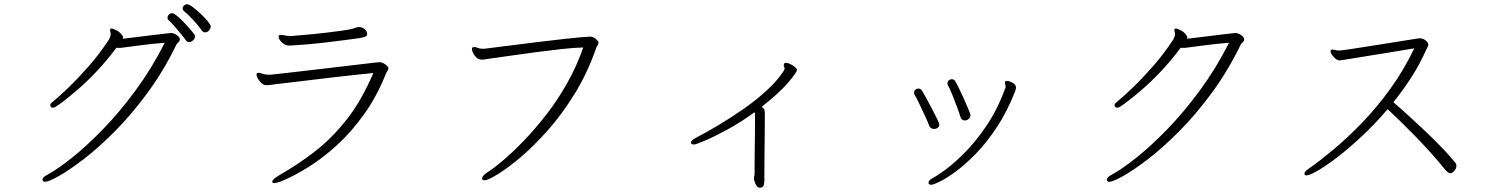

<svg xmlns="http://www.w3.org/2000/svg" viewBox="-20 -828 7020 902"><path d="M943 -676Q954 -676 962 -685Q970 -694 970 -704Q970 -711 956.5 -727.5Q943 -744 923.5 -762.5Q904 -781 886 -794.5Q868 -808 859 -808Q851 -808 844.5 -802Q838 -796 838 -788Q838 -782 844 -776Q861 -763 886.5 -735.5Q912 -708 928 -685Q934 -676 943 -676ZM896 -657Q896 -659 895.5 -661Q895 -663 894 -665Q892 -668 879 -684Q866 -700 848 -719Q830 -738 813.5 -752Q797 -766 788 -766Q780 -766 773.5 -759.5Q767 -753 767 -745Q767 -737 772 -733Q783 -724 799.5 -705Q816 -686 831.5 -667Q847 -648 853 -639Q859 -630 868 -630Q878 -630 887 -638.5Q896 -647 896 -657ZM497 -687V-684Q500 -675 500 -668Q500 -661 497.5 -654.5Q495 -648 493 -644Q448 -575 396 -516Q344 -457 299 -414Q254 -371 228 -350Q216 -341 216 -335Q216 -331 219 -326Q222 -322 228 -322Q236 -322 247 -330Q254 -334 281.5 -355Q309 -376 350 -411.5Q391 -447 437 -496Q483 -545 527 -604Q530 -603 537 -603Q541 -603 545.5 -603Q550 -603 554 -604Q585 -608 611.5 -611.5Q638 -615 671 -619Q704 -623 754 -627Q692 -505 616 -402Q540 -299 462.5 -219.5Q385 -140 317 -86Q249 -32 204 -8Q180 4 180 16Q180 20 181 21Q184 26 192 26Q208 26 256.5 -1Q305 -28 374 -81Q443 -134 520.5 -212Q598 -290 673.5 -392.5Q749 -495 810 -621Q812 -624 814.5 -626Q817 -628 818 -629Q825 -636 825 -643Q825 -654 810 -663.5Q795 -673 784 -673Q781 -673 760 -670.5Q739 -668 709 -664.5Q679 -661 647.5 -657Q616 -653 591 -650Q566 -647 557 -646Q558 -648 558 -652Q558 -657 556 -659Q549 -670 540 -677.5Q531 -685 510 -693Q509 -694 505 -694Q497 -694 497 -687Z M1337 -614H1347Q1378 -616 1421 -619.5Q1464 -623 1510.5 -628.5Q1557 -634 1599 -639.5Q1641 -645 1669 -649Q1686 -652 1695.5 -655.5Q1705 -659 1705 -669Q1705 -671 1704.5 -672.5Q1704 -674 1704 -675Q1702 -684 1691 -692.5Q1680 -701 1666 -701Q1661 -701 1658 -700Q1652 -699 1648 -697Q1644 -695 1637 -693Q1621 -689 1590 -684.5Q1559 -680 1521.5 -675.5Q1484 -671 1448.5 -667.5Q1413 -664 1386.5 -662Q1360 -660 1352 -659H1344Q1329 -659 1317.5 -661.5Q1306 -664 1298 -664Q1294 -664 1293 -663Q1289 -662 1289 -656Q1289 -643 1304.5 -628.5Q1320 -614 1337 -614ZM1249 -477H1245Q1224 -477 1213.5 -481.5Q1203 -486 1195 -486H1193Q1185 -485 1185 -477Q1185 -470 1191.5 -458.5Q1198 -447 1208.5 -437.5Q1219 -428 1230 -428Q1234 -428 1238.5 -428Q1243 -428 1249 -429Q1255 -430 1283.5 -433.5Q1312 -437 1356 -442Q1400 -447 1452 -453.5Q1504 -460 1557 -466Q1610 -472 1656 -477Q1702 -482 1734 -485Q1678 -354 1607.5 -265Q1537 -176 1457.5 -115Q1378 -54 1294 -6Q1259 14 1259 26Q1259 32 1269 32Q1274 32 1281 30Q1288 28 1298 25Q1300 24 1302.5 23Q1305 22 1308 21Q1363 -2 1429.5 -43.5Q1496 -85 1563.5 -146.5Q1631 -208 1691 -292Q1751 -376 1793 -482Q1797 -490 1801 -496.5Q1805 -503 1805 -508Q1805 -513 1798 -519Q1792 -525 1782 -530.5Q1772 -536 1763 -536Q1761 -536 1733.5 -533Q1706 -530 1661.5 -524.5Q1617 -519 1564 -513Q1511 -507 1457.5 -500.5Q1404 -494 1358.5 -489Q1313 -484 1283.5 -480.5Q1254 -477 1249 -477Z M2255 -599H2247Q2233 -599 2224.5 -603Q2216 -607 2208 -607H2205Q2197 -606 2197 -597Q2197 -591 2202.5 -579Q2208 -567 2218.5 -557.5Q2229 -548 2243 -548Q2246 -548 2249 -548Q2252 -548 2256 -549Q2306 -556 2368.5 -565Q2431 -574 2495.5 -582.5Q2560 -591 2618.5 -597.5Q2677 -604 2720 -605Q2689 -516 2644 -436.5Q2599 -357 2546.5 -289.5Q2494 -222 2441.5 -167.5Q2389 -113 2343.5 -74.5Q2298 -36 2266 -16Q2245 -1 2245 10Q2245 19 2257 19Q2271 19 2316 -8Q2361 -35 2422.5 -86.5Q2484 -138 2551.5 -213.5Q2619 -289 2679.5 -387Q2740 -485 2781 -603Q2784 -611 2788 -617Q2792 -623 2792 -628Q2792 -634 2779.5 -645Q2767 -656 2751 -656Q2703 -653 2639.5 -646Q2576 -639 2506 -630.5Q2436 -622 2371 -613.5Q2306 -605 2255 -599Z M3522 11V14Q3523 16 3525.5 26Q3528 36 3534.5 45Q3541 54 3551 54Q3553 54 3554 53.5Q3555 53 3556 53Q3566 51 3568.5 40Q3571 29 3571 19Q3571 12 3571 -20Q3571 -52 3571.5 -96Q3572 -140 3572.5 -183.5Q3573 -227 3573 -259Q3573 -291 3573 -298Q3573 -308 3570 -314.5Q3567 -321 3558 -326Q3644 -394 3684 -441.5Q3724 -489 3724 -499Q3724 -505 3714.5 -513Q3705 -521 3693 -527Q3681 -533 3673 -533Q3672 -533 3667 -531.5Q3662 -530 3662 -520Q3662 -517 3664 -513Q3666 -510 3666 -506Q3666 -503 3662 -495Q3632 -449 3582.5 -403.5Q3533 -358 3473.5 -316.5Q3414 -275 3354.5 -239.5Q3295 -204 3246 -179Q3226 -167 3226 -158Q3226 -156 3227 -155Q3230 -149 3240 -149Q3248 -149 3291 -167Q3334 -185 3396.5 -219Q3459 -253 3525 -301Q3527 -293 3527 -290Q3527 -286 3527 -258.5Q3527 -231 3526.5 -191Q3526 -151 3525.5 -111.5Q3525 -72 3525 -43Q3525 -14 3525 -9Q3524 -5 3523 0.5Q3522 6 3522 11Z M4539 -286Q4539 -290 4538 -292Q4536 -300 4526.5 -322Q4517 -344 4505.5 -370Q4494 -396 4483 -418Q4472 -440 4467 -447Q4462 -456 4451 -456Q4444 -456 4437.5 -450.5Q4431 -445 4431 -437Q4431 -431 4433 -428Q4443 -410 4454.5 -381Q4466 -352 4476.5 -324Q4487 -296 4492 -279Q4494 -270 4500 -266Q4506 -262 4513 -262Q4522 -262 4530.5 -269Q4539 -276 4539 -286ZM4355 40Q4365 40 4396.5 24.5Q4428 9 4472.5 -24Q4517 -57 4567 -108.5Q4617 -160 4664.5 -232.5Q4712 -305 4749 -399Q4753 -410 4753 -417Q4753 -431 4736.5 -439.5Q4720 -448 4711 -448Q4708 -448 4704.5 -446.5Q4701 -445 4701 -440Q4701 -436 4702.5 -432Q4704 -428 4704 -423Q4704 -421 4704 -418Q4704 -415 4702 -412Q4665 -311 4613 -235Q4561 -159 4508.5 -107Q4456 -55 4415 -26Q4374 3 4358 11Q4342 20 4342 30Q4342 40 4355 40ZM4393 -243Q4393 -248 4382 -270.5Q4371 -293 4356 -321.5Q4341 -350 4328 -373.5Q4315 -397 4311 -403Q4305 -412 4294 -412Q4287 -412 4280.5 -406.5Q4274 -401 4274 -393Q4274 -388 4277 -382Q4287 -366 4300 -338Q4313 -310 4326 -282.5Q4339 -255 4345 -238Q4348 -230 4354.5 -226Q4361 -222 4368 -222Q4377 -222 4385 -227.5Q4393 -233 4393 -243Z M5497 -687V-684Q5500 -675 5500 -668Q5500 -661 5497.5 -654.5Q5495 -648 5493 -644Q5448 -575 5396 -516Q5344 -457 5299 -414Q5254 -371 5228 -350Q5216 -341 5216 -335Q5216 -331 5219 -326Q5222 -322 5228 -322Q5236 -322 5247 -330Q5254 -334 5281.5 -355Q5309 -376 5350 -411.5Q5391 -447 5437 -496Q5483 -545 5527 -604Q5530 -603 5537 -603Q5541 -603 5545.5 -603Q5550 -603 5554 -604Q5585 -608 5611.5 -611.5Q5638 -615 5671 -619Q5704 -623 5754 -627Q5692 -505 5616 -402Q5540 -299 5462.5 -219.5Q5385 -140 5317 -86Q5249 -32 5204 -8Q5180 4 5180 16Q5180 20 5181 21Q5184 26 5192 26Q5208 26 5256.5 -1Q5305 -28 5374 -81Q5443 -134 5520.5 -212Q5598 -290 5673.5 -392.5Q5749 -495 5810 -621Q5812 -624 5814.5 -626Q5817 -628 5818 -629Q5825 -636 5825 -643Q5825 -654 5810 -663.5Q5795 -673 5784 -673Q5781 -673 5760 -670.5Q5739 -668 5709 -664.5Q5679 -661 5647.5 -657Q5616 -653 5591 -650Q5566 -647 5557 -646Q5558 -648 5558 -652Q5558 -657 5556 -659Q5549 -670 5540 -677.5Q5531 -685 5510 -693Q5509 -694 5505 -694Q5497 -694 5497 -687Z M6651 -648H6647Q6625 -645 6585.5 -638.5Q6546 -632 6498.5 -624.5Q6451 -617 6406.5 -610Q6362 -603 6329.5 -598Q6297 -593 6287 -592Q6282 -591 6277 -591Q6272 -591 6268 -591H6262Q6258 -592 6252 -593.5Q6246 -595 6241 -595H6239Q6231 -594 6231 -587Q6231 -577 6245.5 -560.5Q6260 -544 6274 -544Q6275 -544 6297.5 -547.5Q6320 -551 6355.5 -557Q6391 -563 6432.5 -569.5Q6474 -576 6513.5 -582.5Q6553 -589 6582.5 -594Q6612 -599 6624 -601Q6576 -500 6512.5 -412Q6449 -324 6379.5 -252Q6310 -180 6244.5 -125.5Q6179 -71 6129 -36Q6108 -23 6108 -11Q6108 -8 6109 -7Q6112 -4 6118 -4Q6132 -4 6171 -26.5Q6210 -49 6263.5 -90Q6317 -131 6378.5 -188.5Q6440 -246 6499 -315Q6522 -294 6556 -261Q6590 -228 6627.5 -189.5Q6665 -151 6701 -111Q6737 -71 6765 -36Q6783 -14 6793 -14Q6802 -14 6812 -25Q6822 -36 6822 -49Q6822 -57 6819 -61Q6795 -91 6760 -128Q6725 -165 6684.5 -203.5Q6644 -242 6603 -279.5Q6562 -317 6526 -348Q6573 -406 6612.5 -468Q6652 -530 6680 -594Q6682 -599 6684 -602Q6686 -605 6687 -608Q6690 -613 6690 -617Q6690 -629 6677 -638.5Q6664 -648 6651 -648Z"/></svg>

Font: Klee One
Style: Regular
Weight: 400
Designer: Fontworks Inc.
Foundry: Fontworks Inc.
Version: Version 1.100